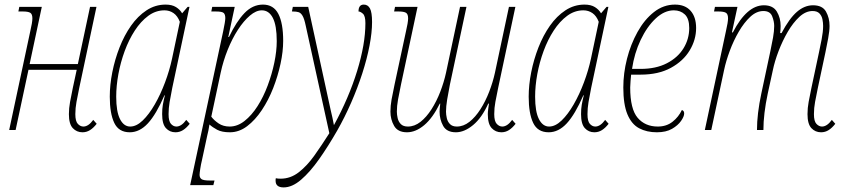

<svg xmlns="http://www.w3.org/2000/svg" viewBox="-20 -566 3686 836"><path d="M339 10Q314 10 297 -8Q280 -26 280 -69Q280 -95 285 -122Q290 -149 297 -183L314 -262H104L48 0H20L112 -431Q116 -448 118.5 -462.5Q121 -477 121 -486Q121 -505 111.5 -510.5Q102 -516 80 -516H60L64 -536H162L109 -287H319L372 -536H400L325 -183Q318 -149 313 -122Q308 -95 308 -69Q308 -38 319 -26.5Q330 -15 343 -15Q365 -15 386 -44L401 -27Q387 -9 372 0.5Q357 10 339 10Z M545 10Q497 10 477.5 -31Q458 -72 458 -145Q458 -196 469 -251.5Q480 -307 500.5 -359.5Q521 -412 550.5 -454Q580 -496 618 -521Q656 -546 701 -546Q729 -546 746.5 -535Q764 -524 773 -508L797 -536H805L730 -183Q723 -148 718.5 -121.5Q714 -95 714 -69Q714 -38 724.5 -26.5Q735 -15 748 -15Q770 -15 791 -44L806 -27Q792 -9 777 0.5Q762 10 744 10Q719 10 702.5 -8Q686 -26 686 -69Q686 -92 689 -109.5Q692 -127 698 -151H696Q660 -68 624 -29Q588 10 545 10ZM547 -15Q574 -15 601.5 -41.5Q629 -68 654 -111.5Q679 -155 698.5 -207Q718 -259 729 -310L763 -471Q753 -497 735.5 -509Q718 -521 696 -521Q658 -521 625.5 -497Q593 -473 567 -433Q541 -393 523 -344Q505 -295 495.5 -243.5Q486 -192 486 -145Q486 -80 502.5 -47.5Q519 -15 547 -15Z M808 240 952 -431Q956 -450 958.5 -465Q961 -480 961 -487Q961 -503 954 -509.5Q947 -516 920 -516H900L904 -536H1002L974 -405H977Q1009 -472 1044.5 -509Q1080 -546 1125 -546Q1171 -546 1192 -505.5Q1213 -465 1213 -388Q1213 -342 1201.5 -288.5Q1190 -235 1169.5 -182.5Q1149 -130 1120 -86.5Q1091 -43 1056 -16.5Q1021 10 981 10Q946 10 925.5 -1Q905 -12 892 -24Q890 -9 887.5 2Q885 13 882 26L859 133Q855 149 852 168.5Q849 188 849 195Q849 208 857.5 214Q866 220 894 220H914L909 240ZM980 -15Q1014 -15 1045 -39.5Q1076 -64 1101.5 -104Q1127 -144 1145.5 -193.5Q1164 -243 1174.5 -293.5Q1185 -344 1185 -387Q1185 -455 1168 -488Q1151 -521 1120 -521Q1095 -521 1068 -498Q1041 -475 1016 -436.5Q991 -398 971.5 -349.5Q952 -301 941 -250L900 -58Q912 -42 932 -28.5Q952 -15 980 -15Z M1215 250Q1180 250 1180 221Q1180 219 1180 216Q1180 213 1181 210Q1185 211 1190 211.5Q1195 212 1202 212Q1245 212 1281 184Q1317 156 1349 111Q1381 66 1414 14L1311 -455Q1305 -484 1297.5 -497Q1290 -510 1280 -513Q1270 -516 1255 -516H1251L1255 -536H1322L1420 -86Q1424 -70 1427.5 -53.5Q1431 -37 1434 -21Q1499 -140 1535 -257Q1571 -374 1571 -465Q1571 -497 1560 -506.5Q1549 -516 1541 -516Q1541 -546 1564 -546Q1582 -546 1591 -529Q1600 -512 1600 -470Q1600 -425 1589 -367.5Q1578 -310 1557.5 -246.5Q1537 -183 1509 -119Q1481 -55 1448 3Q1409 71 1369.5 127Q1330 183 1291 216.5Q1252 250 1215 250Z M1752 10Q1712 10 1696 -18Q1680 -46 1680 -80Q1680 -105 1685 -133Q1690 -161 1698 -198L1748 -431Q1752 -448 1754.5 -462.5Q1757 -477 1757 -486Q1757 -505 1747.5 -510.5Q1738 -516 1716 -516H1696L1700 -536H1798L1726 -198Q1718 -160 1713 -132Q1708 -104 1708 -80Q1708 -67 1711.5 -51.5Q1715 -36 1725.5 -25.5Q1736 -15 1756 -15Q1785 -15 1811 -35.5Q1837 -56 1859 -90.5Q1881 -125 1897 -166.5Q1913 -208 1922 -249L1983 -536H2011L1939 -198Q1932 -163 1927 -132.5Q1922 -102 1922 -80Q1922 -67 1925.5 -51.5Q1929 -36 1939.5 -25.5Q1950 -15 1969 -15Q1998 -15 2024 -35.5Q2050 -56 2072 -90.5Q2094 -125 2110 -166.5Q2126 -208 2135 -249L2196 -536H2224L2149 -183Q2142 -149 2137 -122.5Q2132 -96 2132 -69Q2132 -38 2143 -26.5Q2154 -15 2167 -15Q2189 -15 2210 -44L2225 -27Q2211 -9 2196 0.5Q2181 10 2163 10Q2138 10 2121 -8Q2104 -26 2104 -69Q2104 -79 2106 -93Q2108 -107 2109 -115H2106Q2078 -53 2040 -21.5Q2002 10 1965 10Q1925 10 1909.5 -18Q1894 -46 1894 -80Q1894 -88 1895 -97Q1896 -106 1897 -115H1895Q1864 -52 1827 -21Q1790 10 1752 10Z M2369 10Q2321 10 2301.5 -31Q2282 -72 2282 -145Q2282 -196 2293 -251.5Q2304 -307 2324.5 -359.5Q2345 -412 2374.5 -454Q2404 -496 2442 -521Q2480 -546 2525 -546Q2553 -546 2570.5 -535Q2588 -524 2597 -508L2621 -536H2629L2554 -183Q2547 -148 2542.5 -121.5Q2538 -95 2538 -69Q2538 -38 2548.5 -26.5Q2559 -15 2572 -15Q2594 -15 2615 -44L2630 -27Q2616 -9 2601 0.5Q2586 10 2568 10Q2543 10 2526.5 -8Q2510 -26 2510 -69Q2510 -92 2513 -109.5Q2516 -127 2522 -151H2520Q2484 -68 2448 -29Q2412 10 2369 10ZM2371 -15Q2398 -15 2425.5 -41.5Q2453 -68 2478 -111.5Q2503 -155 2522.5 -207Q2542 -259 2553 -310L2587 -471Q2577 -497 2559.5 -509Q2542 -521 2520 -521Q2482 -521 2449.5 -497Q2417 -473 2391 -433Q2365 -393 2347 -344Q2329 -295 2319.5 -243.5Q2310 -192 2310 -145Q2310 -80 2326.5 -47.5Q2343 -15 2371 -15Z M2840 10Q2796 10 2763 -7.5Q2730 -25 2712 -68Q2694 -111 2694 -185Q2694 -247 2710 -310Q2726 -373 2756 -427Q2786 -481 2827.5 -513.5Q2869 -546 2919 -546Q2963 -546 2987 -519Q3011 -492 3011 -444Q3011 -393 2983 -346.5Q2955 -300 2901 -270.5Q2847 -241 2769 -241H2728Q2727 -230 2725.5 -213Q2724 -196 2724 -185Q2724 -91 2756.5 -53Q2789 -15 2844 -15Q2882 -15 2908.5 -36Q2935 -57 2949 -87Q2959 -84 2959 -72Q2959 -59 2945.5 -39.5Q2932 -20 2906 -5Q2880 10 2840 10ZM2732 -266H2769Q2836 -266 2883.5 -290.5Q2931 -315 2956 -355.5Q2981 -396 2981 -444Q2981 -485 2962 -503Q2943 -521 2914 -521Q2873 -521 2835 -485.5Q2797 -450 2769.5 -392Q2742 -334 2732 -266Z M3555 10Q3530 10 3513 -8Q3496 -26 3496 -69Q3496 -96 3501 -122.5Q3506 -149 3513 -183L3546 -338Q3551 -361 3557.5 -394.5Q3564 -428 3564 -453Q3564 -467 3561 -482Q3558 -497 3548 -507.5Q3538 -518 3518 -518Q3488 -518 3460.5 -492.5Q3433 -467 3410 -427.5Q3387 -388 3370 -343.5Q3353 -299 3345 -260L3323 -159Q3304 -70 3304 0H3276Q3276 -70 3295 -159L3334 -342Q3341 -374 3346 -402.5Q3351 -431 3351 -453Q3351 -473 3342 -495.5Q3333 -518 3304 -518Q3274 -518 3247 -493Q3220 -468 3197 -428.5Q3174 -389 3157.5 -344.5Q3141 -300 3133 -262L3077 0H3049L3141 -431Q3150 -470 3150 -486Q3150 -505 3140.5 -510.5Q3131 -516 3109 -516H3089L3093 -536H3191L3167 -425H3171Q3232 -543 3306 -543Q3346 -543 3362.5 -515.5Q3379 -488 3379 -453Q3379 -446 3378.5 -438Q3378 -430 3377 -422H3383Q3417 -486 3450 -514.5Q3483 -543 3520 -543Q3561 -543 3576.5 -515.5Q3592 -488 3592 -453Q3592 -432 3586 -399Q3580 -366 3574 -338L3541 -183Q3534 -149 3529 -122.5Q3524 -96 3524 -69Q3524 -38 3535 -26.5Q3546 -15 3559 -15Q3581 -15 3602 -44L3617 -27Q3603 -9 3588 0.5Q3573 10 3555 10Z"/></svg>

Font: Noto Serif ExtraCondensed Thin
Style: Italic
Weight: 100
Width: 2
Italic angle: -12°
Designer: Monotype Design Team
Foundry: Monotype Imaging Inc.
Version: Version 2.013